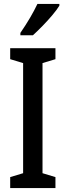

<svg xmlns="http://www.w3.org/2000/svg" viewBox="-20 -960 336 980"><path d="M263 0H32V-56L98 -76V-638L32 -658V-714H263V-658L197 -638V-76L263 -56ZM283 -931Q271 -911 247 -882.5Q223 -854 196 -826.5Q169 -799 148 -780H84V-792Q139 -872 171 -940H283Z"/></svg>

Font: Noto Sans Khmer UI ExtraCondensed Medium
Style: Regular
Weight: 500
Width: 2
Designer: Danh Hong and the Monotype Design Team
Foundry: Monotype Imaging Inc.
Version: Version 2.002; ttfautohint (v1.8.4.7-5d5b)